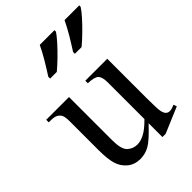

<svg xmlns="http://www.w3.org/2000/svg" viewBox="-231 -890 1011 1011"><g transform="rotate(-45 275.0 -384.0)"><path d="M455.5 -481.5V-189.5Q455.5 -106.5 460 -87.8Q464.5 -69 473 -61.2Q481.5 -53.5 493.5 -53.5Q510 -53.5 530.5 -64L537.5 -45.5L393.5 15.5H369.5V-87.5Q307 -20.5 274.8 -2.5Q242.5 15.5 206 15.5Q164.5 15.5 135.2 -8.2Q106 -32 94.5 -69Q83 -106 83 -173.5V-388Q83 -422.5 75.5 -435.8Q68 -449 53.5 -456.2Q39 -463.5 1 -462.5V-481.5H170.5V-159.5Q170.5 -92 193.8 -70.8Q217 -49.5 249.5 -49.5Q272.5 -49.5 301.2 -64Q330 -78.5 369.5 -118.5V-391Q369.5 -432 354.5 -446.8Q339.5 -461.5 292 -462.5V-481.5ZM169 -620.5V-634Q179.5 -650.5 191.5 -669.5Q203.5 -688.5 215.2 -708.5Q227 -728.5 237.5 -748Q248 -767.5 256 -784.5H365.5V-774Q360 -765 350.2 -752.8Q340.5 -740.5 328 -726.5Q315.5 -712.5 301.2 -697.8Q287 -683 272.5 -669Q258 -655 244.2 -642.5Q230.5 -630 219 -620.5ZM353.5 -620.5V-634Q364 -650.5 376 -669.5Q388 -688.5 399.8 -708.5Q411.5 -728.5 422 -748Q432.5 -767.5 440.5 -784.5H550V-774Q544.5 -765 534.8 -752.8Q525 -740.5 512.5 -726.5Q500 -712.5 485.8 -697.8Q471.5 -683 457 -669Q442.5 -655 428.8 -642.5Q415 -630 403.5 -620.5Z"/></g></svg>

Font: MM Phetkon
Style: Regular
Weight: 400
Designer: Khon Soe Zaw Thu
Version: Version 1.00 July 15, 2016, initial release